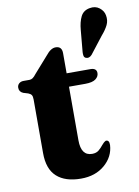

<svg xmlns="http://www.w3.org/2000/svg" viewBox="-84 -788 617 855"><g transform="rotate(-10 224.5 -360.0)"><path d="M46.5 -403.5 25 -410Q7 -417.5 7 -436Q7 -447.5 15 -454.8Q23 -462 35.5 -462H62.5Q70.5 -462 77.5 -466.8Q84.5 -471.5 94 -484L158 -556.5Q180 -584.5 202 -584.5Q230.5 -584.5 230.5 -553V-462H338Q366 -462 366 -439.5Q366 -423.5 351.2 -412.5Q336.5 -401.5 303.5 -401.5H230.5V-159Q230.5 -89 280.5 -89Q299.5 -89 311 -98.8Q322.5 -108.5 331.2 -119.8Q340 -131 350 -136Q366 -137.5 365.5 -114Q362.5 -61.5 320.2 -25.2Q278 11 213 11Q142 11 103.8 -23.5Q65.5 -58 65.5 -130V-373Q65.5 -387 61.2 -393.2Q57 -399.5 46.5 -403.5ZM326 -641Q329 -677 341 -701Q353 -725 381.5 -730Q407.5 -735 426 -720.8Q444.5 -706.5 448 -686Q452.5 -662.5 443 -642.8Q433.5 -623 413.5 -600L354 -523.5Q340.5 -509 326 -515.5Q319 -519 317.8 -526.5Q316.5 -534 317 -542.5Z"/></g></svg>

Font: Fraunces 72pt S050
Style: Bold
Weight: 700
Version: Version 1.000; ttfautohint (v1.8.3)